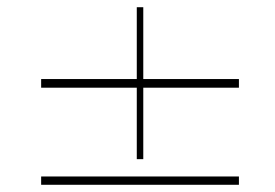

<svg xmlns="http://www.w3.org/2000/svg" viewBox="-20 -512 763 532"><path d="M94 -293V-269H359V-71H377V-269H642V-293H377V-492H359V-293ZM94 -23V0H642V-23Z"/></svg>

Font: Sprat Light
Style: Regular
Weight: 300
Designer: Ethan Nakache
Foundry: Collletttivo
Version: Version 2.000;Glyphs 3.2 (3217)